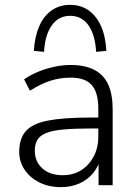

<svg xmlns="http://www.w3.org/2000/svg" viewBox="-20 -761 562 789"><path d="M230 8Q181 8 142.5 -11Q104 -30 81.5 -63Q59 -96 59 -137Q59 -191 86 -222Q113 -253 177 -265.5Q241 -278 353 -278H396V-233H354Q287 -233 241.5 -229Q196 -225 170 -214.5Q144 -204 133.5 -186Q123 -168 123 -142Q123 -97 154 -69Q185 -41 238 -41Q281 -41 313.5 -61.5Q346 -82 365 -118Q384 -154 384 -200V-314Q384 -381 357 -411.5Q330 -442 271 -442Q227 -442 186.5 -429Q146 -416 103 -388L79 -435Q105 -453 136.5 -466Q168 -479 202.5 -486.5Q237 -494 270 -494Q329 -494 367.5 -474Q406 -454 424.5 -414Q443 -374 443 -311V0H385V-117H395Q386 -78 363 -50Q340 -22 306 -7Q272 8 230 8ZM161 -548 119 -552Q123 -612 141.5 -654Q160 -696 192.5 -718.5Q225 -741 268 -741Q312 -741 344 -718.5Q376 -696 395 -654Q414 -612 417 -552L375 -548Q371 -618 343.5 -657Q316 -696 268 -696Q221 -696 193 -657Q165 -618 161 -548Z"/></svg>

Font: Nunito Sans 12pt ExtraLight 12pt Light
Style: Regular
Weight: 300
Version: Version 3.101;gftools[0.9.27]